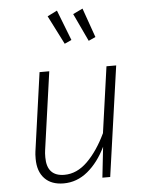

<svg xmlns="http://www.w3.org/2000/svg" viewBox="-56 -849 689 906"><g transform="rotate(-5 288.5 -396.5)"><path d="M87 -116Q87 -139 89 -151L141 -522H187L135 -152Q133 -140 133 -119Q133 -29 216 -29Q275 -29 325 -78Q375 -127 414 -209L458 -522H504L430 0H393L409 -145Q374 -73 323 -31Q272 11 209 11Q151 11 119 -22.5Q87 -56 87 -116ZM248 -804 304 -660 271 -645 202 -781ZM369 -803 418 -664 385 -649 323 -781Z"/></g></svg>

Font: Fira Sans ExtraLight
Style: Italic
Weight: 275
Italic angle: -8°
Designer: Carrois Corporate & Edenspiekermann AG
Foundry: Carrois Corporate GbR & Edenspiekermann AG
Version: Version 4.203